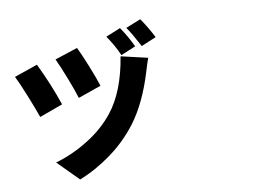

<svg xmlns="http://www.w3.org/2000/svg" viewBox="-96 -1022 1691 1257"><g transform="rotate(-10 750.0 -393.5)"><path d="M467.8 -762.7Q487.3 -724.6 523.9 -634.3Q560.5 -543.9 576.2 -492.2L422.9 -438.5Q408.2 -488.3 374.5 -574.7Q340.8 -661.1 316.4 -712.9ZM739.3 -659.2 916 -618.2Q907.2 -596.7 886.7 -528.3Q827.1 -332 733.4 -207Q656.2 -105.5 553.2 -30.3Q450.2 44.9 338.9 88.9L203.1 -47.9Q311.5 -78.1 418.9 -144Q526.4 -210 598.6 -300.8Q702.1 -430.7 739.3 -659.2ZM190.4 -700.2Q259.8 -557.6 307.6 -416L152.3 -359.4Q132.8 -416 94.7 -510.7Q56.6 -605.5 35.2 -646.5ZM767.6 -841.8Q812.5 -776.4 844.7 -707L746.1 -666Q715.8 -736.3 669.9 -801.8ZM908.2 -876Q950.2 -815.4 987.3 -743.2L887.7 -701.2Q836.9 -796.9 808.6 -835.9Z"/></g></svg>

Font: Bpmf Zihi Sans Heavy
Style: Heavy
Weight: 900
Foundry: But Ko
Version: Version 1.320